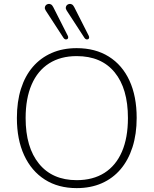

<svg xmlns="http://www.w3.org/2000/svg" viewBox="-20 -961 791 989"><path d="M375 8Q280 8 211 -36Q142 -80 104.5 -161Q67 -242 67 -353Q67 -437 88 -503.5Q109 -570 149 -616.5Q189 -663 246 -688Q303 -713 375 -713Q471 -713 540.5 -669.5Q610 -626 647 -545.5Q684 -465 684 -354Q684 -270 662.5 -203Q641 -136 601 -89Q561 -42 504 -17Q447 8 375 8ZM375 -33Q459 -33 518 -70.5Q577 -108 608 -179.5Q639 -251 639 -353Q639 -505 570.5 -588.5Q502 -672 375 -672Q292 -672 233 -634.5Q174 -597 143 -525.5Q112 -454 112 -353Q112 -202 181 -117.5Q250 -33 375 -33ZM415 -766 324 -906Q318 -915 319 -922.5Q320 -930 324.5 -934.5Q329 -939 336 -940.5Q343 -942 350 -938.5Q357 -935 362 -925L437 -777Q440 -771 439 -766Q438 -761 433.5 -759Q429 -757 424 -758.5Q419 -760 415 -766ZM307 -766 216 -906Q210 -915 211 -922.5Q212 -930 216.5 -934.5Q221 -939 228 -940.5Q235 -942 242 -938.5Q249 -935 254 -925L329 -777Q332 -771 331 -766Q330 -761 325.5 -759Q321 -757 316 -758.5Q311 -760 307 -766Z"/></svg>

Font: Nunito ExtraLight
Style: Regular
Weight: 200
Designer: Vernon Adams
Foundry: Vernon Adams
Version: Version 3.602